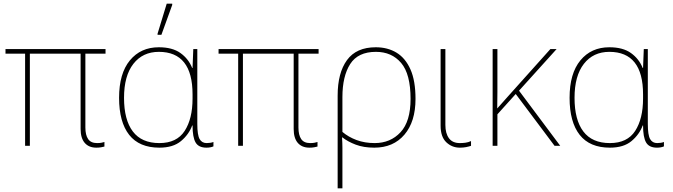

<svg xmlns="http://www.w3.org/2000/svg" viewBox="-20 -796 3672 1048"><path d="M506 10Q465 10 442.5 -16Q420 -42 420 -92V-503H143V0H117V-503H10V-528H556V-503H446V-100Q446 -59 461 -37Q476 -15 510 -15Q525 -15 534 -17Q543 -19 550 -21V4Q543 6 531.5 8Q520 10 506 10Z M850 10Q740 10 685 -60Q630 -130 630 -262Q630 -395 689 -466.5Q748 -538 847 -538Q921 -538 965 -506.5Q1009 -475 1029 -425H1031L1035 -528H1057V-119Q1057 -59 1069.5 -37Q1082 -15 1108 -15Q1129 -15 1145 -21V3Q1129 10 1107 10Q1064 10 1047.5 -18.5Q1031 -47 1031 -111H1029Q1011 -62 968 -26Q925 10 850 10ZM850 -15Q945 -15 988 -81.5Q1031 -148 1031 -258V-281Q1031 -513 847 -513Q759 -513 708 -447.5Q657 -382 657 -262Q657 -142 705 -78.5Q753 -15 850 -15ZM840 -606V-612L890 -776H920V-769L861 -606Z M1669 10Q1628 10 1605.5 -16Q1583 -42 1583 -92V-503H1306V0H1280V-503H1173V-528H1719V-503H1609V-100Q1609 -59 1624 -37Q1639 -15 1673 -15Q1688 -15 1697 -17Q1706 -19 1713 -21V4Q1706 6 1694.5 8Q1683 10 1669 10Z M1823 232V-274Q1823 -398 1874 -468Q1925 -538 2031 -538Q2096 -538 2144.5 -508.5Q2193 -479 2220.5 -417Q2248 -355 2248 -256Q2248 -132 2187.5 -61Q2127 10 2023 10Q1965 10 1921.5 -6.5Q1878 -23 1849 -46H1847Q1849 -13 1849 10.5Q1849 34 1849 63V232ZM2025 -15Q2111 -15 2166 -74Q2221 -133 2221 -256Q2221 -392 2169.5 -452.5Q2118 -513 2032 -513Q1934 -513 1891.5 -446.5Q1849 -380 1849 -266V-76Q1882 -48 1926.5 -31.5Q1971 -15 2025 -15Z M2490 10Q2447 10 2416 -19.5Q2385 -49 2385 -110V-528H2411V-114Q2411 -68 2430.5 -41.5Q2450 -15 2490 -15Q2505 -15 2520.5 -17Q2536 -19 2551 -26V0Q2539 4 2524 7Q2509 10 2490 10Z M3018 -528 2813 -301 3038 0H3007L2795 -283L2695 -172V0H2669V-528H2695V-385Q2695 -337 2695 -294Q2695 -251 2694 -204Q2711 -223 2723 -236.5Q2735 -250 2751 -268L2984 -528Z M3309 10Q3199 10 3144 -60Q3089 -130 3089 -262Q3089 -395 3148 -466.5Q3207 -538 3306 -538Q3380 -538 3424 -506.5Q3468 -475 3488 -425H3490L3494 -528H3516V-119Q3516 -59 3528.5 -37Q3541 -15 3567 -15Q3588 -15 3604 -21V3Q3588 10 3566 10Q3523 10 3506.5 -18.5Q3490 -47 3490 -111H3488Q3470 -62 3427 -26Q3384 10 3309 10ZM3309 -15Q3404 -15 3447 -81.5Q3490 -148 3490 -258V-281Q3490 -513 3306 -513Q3218 -513 3167 -447.5Q3116 -382 3116 -262Q3116 -142 3164 -78.5Q3212 -15 3309 -15Z"/></svg>

Font: Noto Sans Thin
Style: Regular
Weight: 100
Designer: Monotype Design Team
Foundry: Monotype Imaging Inc.
Version: Version 2.007